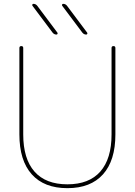

<svg xmlns="http://www.w3.org/2000/svg" viewBox="-20 -970 702 1000"><path d="M254 -800 149 -940Q147 -943 148.5 -946.5Q150 -950 154 -950Q166 -950 174 -940L279 -800Q281 -797 279.5 -793.5Q278 -790 274 -790Q262 -790 254 -800ZM409 -800 304 -940Q302 -943 303.5 -946.5Q305 -950 309 -950Q321 -950 329 -940L434 -800Q436 -797 434.5 -793.5Q433 -790 429 -790Q417 -790 409 -800ZM81 -270V-720Q81 -730 91 -730Q101 -730 101 -720V-270Q101 -143 159.5 -76.5Q218 -10 331 -10Q444 -10 502.5 -76.5Q561 -143 561 -270V-720Q561 -730 571 -730Q581 -730 581 -720V-270Q581 -134 516.5 -62Q452 10 331 10Q210 10 145.5 -62Q81 -134 81 -270Z"/></svg>

Font: Rounded Mplus 1c Thin
Style: Regular
Weight: 250
Version: Version 1.059.20150529